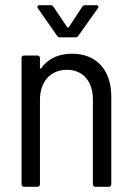

<svg xmlns="http://www.w3.org/2000/svg" viewBox="-20 -720 515 740"><path d="M282 -582 357 -688C362 -694 359 -700 351 -700H309C304 -700 300 -698 297 -694L245 -615C244 -613 240 -613 239 -615L186 -694C183 -699 179 -700 174 -700H133C127 -700 124 -697 124 -693C124 -692 125 -690 126 -688L200 -582C203 -577 207 -576 212 -576H270C275 -576 279 -577 282 -582ZM258 -513C209 -513 166 -496 139 -457C136 -454 134 -456 134 -459V-496C134 -502 130 -506 124 -506H73C67 -506 63 -502 63 -496V-10C63 -4 67 0 73 0H124C130 0 134 -4 134 -10V-335C134 -406 175 -451 238 -451C299 -451 338 -407 338 -337V-10C338 -4 342 0 348 0H399C405 0 409 -4 409 -10V-347C409 -450 352 -513 258 -513Z"/></svg>

Font: Barlow Semi Condensed
Style: Regular
Weight: 400
Width: 4
Designer: Jeremy Tribby
Foundry: Tribby Type
Version: Version 1.422;hotconv 1.0.109;makeotfexe 2.5.65596